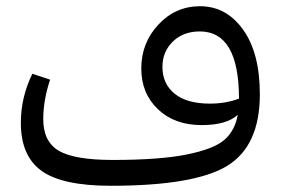

<svg xmlns="http://www.w3.org/2000/svg" viewBox="-20 -583 912 617"><path d="M623 -563Q707 -563 761 -488Q815 -413 815 -280Q815 -114 710 -50Q605 14 336 14Q180 14 113.5 -34Q47 -82 47 -188Q47 -271 84 -346L141 -327Q119 -261 119 -200Q119 -128 169 -98.5Q219 -69 343 -69Q493 -69 580 -86.5Q667 -104 701 -133.5Q735 -163 744 -214Q708 -181 628 -181Q541 -181 487.5 -232Q434 -283 434 -363Q434 -445 489 -504Q544 -563 623 -563ZM502 -368Q502 -314 541 -282Q580 -250 655 -250Q705 -250 748 -266Q748 -482 622 -482Q569 -482 535.5 -449.5Q502 -417 502 -368Z"/></svg>

Font: FiraGO Book
Style: Regular
Weight: 350
Designer: bBox Type
Foundry: bBox Type GmbH
Version: Version 1.001;PS 001.001;hotconv 1.0.88;makeotf.lib2.5.64775